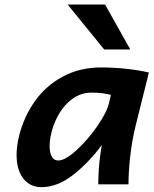

<svg xmlns="http://www.w3.org/2000/svg" viewBox="-20 -793 661 826"><path d="M412.1 -131.3 418 -168.9Q361.3 -92.8 294.2 -40.3Q227.1 12.2 157.7 12.2Q126 12.2 101.8 -4.4Q77.6 -21 64.5 -52Q51.3 -83 51.3 -126Q51.3 -165 62.5 -209.5Q82.5 -290 129.2 -356.4Q175.8 -422.9 249 -462.9Q322.3 -502.9 416.5 -502.9Q468.8 -502.9 524.7 -496.8Q580.6 -490.7 620.6 -481L564.5 -256.3Q547.4 -187 540 -118.9Q532.7 -50.8 532.7 0H402.8Q402.8 -27.3 405 -63.2Q407.2 -99.1 412.1 -131.3ZM374 -394.5Q327.6 -394.5 290.5 -366.9Q253.4 -339.4 230 -296.4Q206.5 -253.4 197.8 -207Q193.4 -185.1 193.4 -165.5Q193.4 -136.7 202.6 -119.6Q211.9 -102.5 230.5 -102.5Q260.3 -102.5 308.8 -146.7Q357.4 -190.9 398.7 -250.5Q439.9 -310.1 449.2 -350.6L457 -384.8Q420.9 -394.5 374 -394.5ZM432.1 -773.4 540.5 -580.1H428.2L271 -773.4Z"/></svg>

Font: Lesson One
Style: Bold Italic
Weight: 700
Italic angle: -14°
Designer: But Ko, Victor Gaultney, Annie Olsen, Julie Remington, Don Collingsworth, Eric Hays, Becca Hirsbrunner
Version: Version 1.100